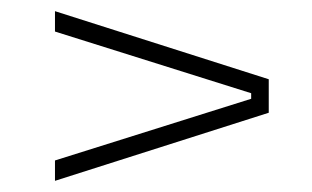

<svg xmlns="http://www.w3.org/2000/svg" viewBox="-20 -484 559 344"><path d="M430 -317 78.5 -427.5V-464L461.5 -342V-282L78.5 -160V-196.5L430 -307Z"/></svg>

Font: Anek Gujarati Medium ExtraLight
Style: Regular
Weight: 250
Version: Version 1.003